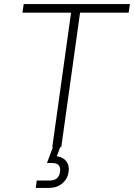

<svg xmlns="http://www.w3.org/2000/svg" viewBox="-20 -720 656 940"><path d="M239 0H236L328 -658H90L96 -700H616L610 -658H372L280 0H275L258 45Q290 50 305 70Q320 90 316 121Q311 156 285 178Q259 200 220 200H155L160 164H222Q268 164 274 121Q280 78 234 78H210Z"/></svg>

Font: Retni Sans Light
Style: Italic
Weight: 300
Italic angle: -8°
Designer: Vitaly Kuzmin
Foundry: ParaType Ltd.
Version: Version 1.00;June 10, 2019;FontCreator 11.5.0.2425 64-bit; t